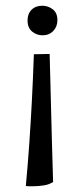

<svg xmlns="http://www.w3.org/2000/svg" viewBox="-20 -653 294 669"><path d="M127 -633Q148 -633 164 -620.5Q180 -608 180 -583Q180 -560 165.5 -545Q151 -530 128 -530Q108 -530 92 -543Q76 -556 76 -582Q76 -605 90 -619Q104 -633 127 -633ZM153 -465Q155 -391 157 -311.5Q159 -232 161 -156.5Q163 -81 165 -19Q152 -10 132.5 -7Q113 -4 95 -4Q88 -4 81.5 -4Q75 -4 70 -5Q77 -80 82 -152Q87 -224 91 -300.5Q95 -377 98 -464Z"/></svg>

Font: Maname
Style: Regular
Weight: 400
Designer: Pathum Egodawatta
Foundry: mooniak
Version: Version 1.000; ttfautohint (v1.8.4.7-5d5b)